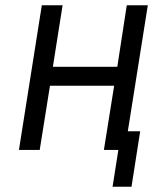

<svg xmlns="http://www.w3.org/2000/svg" viewBox="-20 -570 640 730"><path d="M52 0H131L170 -244H414L375 0H430L408 140H480L513 -71H466L542 -550H462L426 -316H181L218 -550H139Z"/></svg>

Font: JetBrains Mono Light
Style: Italic
Weight: 336
Italic angle: -9°
Monospace: yes
Designer: Philipp Nurullin, Konstantin Bulenkov
Foundry: JetBrains
Version: Version 2.305